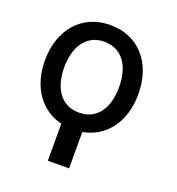

<svg xmlns="http://www.w3.org/2000/svg" viewBox="-136 -663 897 975"><g transform="rotate(20 312.5 -175.0)"><path d="M43.3 -270.6Q43.3 -334.2 61.4 -386Q79.5 -437.9 112.6 -475Q145.6 -512.1 192.1 -532.3Q238.6 -552.6 295.8 -552.6Q353 -552.6 399.5 -532.3Q446 -512.1 479 -475Q512.1 -437.9 530 -386Q547.9 -334.2 547.9 -270.6Q547.9 -214.8 533.9 -167.8Q519.9 -120.7 493.6 -84.9Q467.3 -49 430 -25.4Q392.8 -1.8 346.2 6.7V203.5H231.5V3.6Q188.2 -6.7 153.4 -30.9Q118.6 -55 94.1 -90.4Q69.6 -125.7 56.5 -171.3Q43.3 -217 43.3 -270.6ZM295.8 -79.9Q334.5 -79.9 362.6 -95Q390.6 -110.1 408.7 -136.2Q426.8 -162.3 435.4 -196.9Q443.9 -231.5 443.9 -270.6Q443.9 -309.7 435.4 -344.6Q426.8 -379.6 408.7 -405.7Q390.6 -431.8 362.6 -447.1Q334.5 -462.4 295.8 -462.4Q257.1 -462.4 229 -447.1Q201 -431.8 182.9 -405.5Q164.8 -379.3 156.1 -344.5Q147.4 -309.7 147.4 -270.6Q147.4 -231.5 156.1 -196.9Q164.8 -162.3 182.9 -136.2Q201 -110.1 229 -95Q257.1 -79.9 295.8 -79.9Z"/></g></svg>

Font: Cannonade Med
Style: Regular
Weight: 500
Designer: Rasmus Andersson
Foundry: rsms
Version: Version 3.012;git-f93a4a705